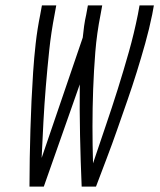

<svg xmlns="http://www.w3.org/2000/svg" viewBox="-20 -690 590 710"><path d="M89 0Q89 -53 90 -105.5Q91 -158 92.5 -211Q94 -264 96.5 -317Q99 -370 102.5 -423Q106 -476 112 -529.5Q118 -583 129 -637L135 -670H188L182 -637Q169 -570 162 -503.5Q155 -437 149.5 -370.5Q144 -304 140.5 -238Q137 -172 134 -106L286 -551Q288 -572 291 -593.5Q294 -615 299 -637L305 -670H358L352 -637Q338 -567 332.5 -498Q327 -429 324.5 -360Q322 -291 322 -222.5Q322 -154 324 -86Q347 -155 370.5 -223.5Q394 -292 415.5 -360.5Q437 -429 456.5 -498Q476 -567 490 -637L496 -670H549L543 -637Q532 -583 517 -529.5Q502 -476 485.5 -423Q469 -370 450.5 -317Q432 -264 413.5 -211Q395 -158 375 -105.5Q355 -53 335 0H282Q278 -94 276 -188.5Q274 -283 275 -378L142 0Z"/></svg>

Font: Lode Dark Term
Style: Italic
Weight: 400
Italic angle: -11°
Monospace: yes
Designer: Belleve Invis
Foundry: Belleve Invis
Version: Version 29.2.0